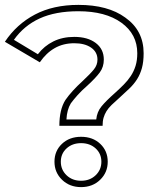

<svg xmlns="http://www.w3.org/2000/svg" viewBox="-39 -745 648 786"><path d="M318 -394Q295 -374 278.5 -355.5Q262 -337 251 -322Q243 -309 238.5 -292.5Q234 -276 233 -256H355Q358 -287 376.5 -309.5Q395 -332 430 -363Q450 -381 467 -398Q484 -415 496.5 -434Q509 -453 516 -475.5Q523 -498 523 -527Q523 -605 458 -652Q393 -699 282 -699Q188 -699 123.5 -669.5Q59 -640 18 -582Q44 -567 67 -552.5Q90 -538 116 -523Q142 -557 179.5 -575.5Q217 -594 265 -594Q320 -594 353 -569Q386 -544 386 -501Q386 -471 369.5 -448.5Q353 -426 318 -394ZM300 -414Q331 -443 345.5 -461Q360 -479 360 -501Q360 -532 334 -550Q308 -568 265 -568Q220 -568 185 -548Q150 -528 124 -490L-19 -574Q29 -646 104 -685.5Q179 -725 282 -725Q403 -725 474 -673Q549 -620 549 -527Q549 -492 542 -466.5Q535 -441 522 -420.5Q509 -400 490 -382Q471 -364 448 -343Q431 -328 418 -315.5Q405 -303 397 -290Q389 -277 385 -263Q381 -249 381 -230H204Q204 -297 229 -336Q254 -372 300 -414ZM210 -83Q210 -50 233.5 -27.5Q257 -5 293 -5Q329 -5 352.5 -27.5Q376 -50 376 -83Q376 -116 352.5 -137.5Q329 -159 293 -159Q257 -159 233.5 -137.5Q210 -116 210 -83ZM184 -83Q184 -127 214.5 -156Q245 -185 293 -185Q341 -185 371.5 -156Q402 -127 402 -83Q402 -39 371 -9Q340 21 293 21Q246 21 215 -9Q184 -39 184 -83Z"/></svg>

Font: CMG Sans Outline
Style: Outline
Weight: 700
Designer: Julieta Ulanovsky
Foundry: Julieta Ulanovsky
Version: Version 7.200